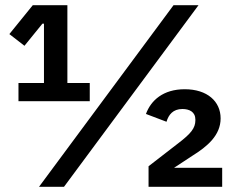

<svg xmlns="http://www.w3.org/2000/svg" viewBox="-20 -718 903 738"><path d="M226 0 743 -698H647L130 0ZM325 -329V-399H239V-698H106L16 -587L74 -542L143 -627H149V-399H51V-329ZM834 -73H649L719 -119C777 -155 828 -198 828 -263C828 -328 777 -375 690 -375C607 -375 560 -332 541 -280L620 -250C628 -277 645 -299 681 -299C708 -299 731 -288 731 -258V-256C731 -225 713 -204 666 -168L551 -79V0H834Z"/></svg>

Font: IBM Plex Thai SemiBold
Style: Regular
Weight: 600
Designer: Mike Abbink, Paul van der Laan, Pieter van Rosmalen, Ben Mitchell, Mark Frömberg
Foundry: Bold Monday
Version: Version 1.0